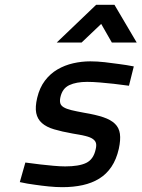

<svg xmlns="http://www.w3.org/2000/svg" viewBox="-20 -764 586 795"><path d="M514 -409Q482 -413 451 -417Q424 -420 394 -422.5Q364 -425 341 -425Q296 -425 267 -411.5Q238 -398 230 -361Q227 -347 229.5 -337Q232 -327 243.5 -320Q255 -313 275.5 -308Q296 -303 329 -297Q377 -289 408 -278.5Q439 -268 456 -251.5Q473 -235 476.5 -210Q480 -185 472 -148Q462 -104 441.5 -73.5Q421 -43 391 -24.5Q361 -6 322.5 2.5Q284 11 238 11Q212 11 182 8Q152 5 125 1Q93 -3 62 -10L85 -91Q117 -87 148 -83Q174 -80 202 -77.5Q230 -75 250 -75Q307 -75 337 -89.5Q367 -104 376 -145Q380 -161 377.5 -171Q375 -181 364.5 -188.5Q354 -196 333.5 -201Q313 -206 281 -211Q236 -219 204 -228.5Q172 -238 153.5 -254.5Q135 -271 130 -296Q125 -321 134 -359Q144 -401 166 -430Q188 -459 218 -476.5Q248 -494 283 -502Q318 -510 354 -510Q382 -510 413.5 -506.5Q445 -503 472 -499Q504 -495 534 -489ZM378 -744H454L546 -588H443L399 -665L318 -588H215Z"/></svg>

Font: Panefresco 600wt
Style: Italic
Weight: 600
Foundry: Campivisivi & Chank Co
Version: Version 1.000